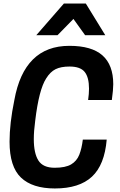

<svg xmlns="http://www.w3.org/2000/svg" viewBox="-20 -1052 680 1085"><path d="M571 -853ZM575 -853H461L395 -945L305 -853H185L341 -1032H465ZM290 13Q163 13 98.5 -48.5Q34 -110 34 -251Q34 -355 61 -486Q116 -793 372 -793Q498 -793 559 -739Q620 -685 620 -576Q620 -545 612 -487H478Q483 -522 483 -551Q483 -615 458.5 -645.5Q434 -676 373 -676Q324 -676 294 -661Q264 -646 241 -609Q200 -546 179 -370Q171 -311 171 -266Q171 -186 197 -145Q223 -104 289 -104Q350 -104 382 -123Q414 -142 428 -177.5Q442 -213 448 -263H583Q571 -120 499.5 -53.5Q428 13 290 13Z"/></svg>

Font: Tanohe Sans SemiBold
Style: Italic
Weight: 600
Designer: Village Type and Design LLC & Cristiano Sobral
Foundry: Cooper Hewitt Smithsonian Design Museum
Version: Version 1.00;September 29, 2021;FontCreator 13.0.0.2655 64-b